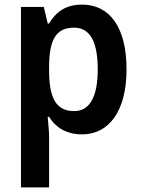

<svg xmlns="http://www.w3.org/2000/svg" viewBox="-20 -573 614 833"><path d="M336 -553C266 -553 223 -522 193 -471H187L170 -543H71V240H193V22C193 -5 189 -38 187 -66H193C220 -22 266 10 336 10C452 10 529 -90 529 -272C529 -456 455 -553 336 -553ZM301 -453C372 -453 404 -390 404 -272C404 -156 371 -91 302 -91C221 -91 193 -151 193 -269V-288C194 -400 223 -453 301 -453Z"/></svg>

Font: Noto Sans Myanmar UI SemiCondensed SemiBold
Style: Regular
Weight: 600
Width: 4
Designer: Monotype Design Team
Foundry: Monotype Imaging Inc.
Version: Version 2.103